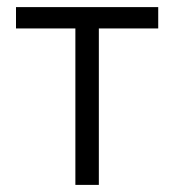

<svg xmlns="http://www.w3.org/2000/svg" viewBox="-20 -520 490 540"><path d="M25 -500H425V-440H258V0H192V-440H25Z"/></svg>

Font: Retni Sans
Style: Regular
Weight: 400
Designer: Vitaly Kuzmin
Foundry: ParaType Ltd.
Version: Version 1.00;March 2, 2019;FontCreator 11.5.0.2425 64-bit; t